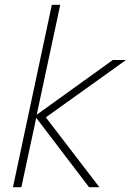

<svg xmlns="http://www.w3.org/2000/svg" viewBox="-20 -780 545 800"><path d="M34 0 196 -760H231L133 -302L450 -530H505L171 -291L394 0H351L131 -289L69 0Z"/></svg>

Font: Be Vietnam Pro Thin
Style: Italic
Weight: 100
Italic angle: -12°
Designer: Lam Bao, Tony Le, Vietanh Nguyen
Foundry: Yellow Type Foundry
Version: Version 1.002; ttfautohint (v1.8.3)